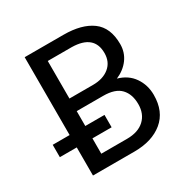

<svg xmlns="http://www.w3.org/2000/svg" viewBox="-161 -855 979 999"><g transform="rotate(-30 328.5 -355.5)"><path d="M600.6 -205.1Q600.6 -105.5 536.4 -52.7Q472.2 0 365.7 0H116.7V-710.9H349.6Q459 -710.9 520.3 -665.8Q581.5 -620.6 581.5 -521.5Q581.5 -472.2 553.5 -433.8Q525.4 -395.5 476.6 -374.5Q536.6 -357.9 568.6 -311.5Q600.6 -265.1 600.6 -205.1ZM210.9 -633.8V-408.2H352.5Q413.1 -408.2 450.2 -438.5Q487.3 -468.8 487.3 -522.5Q487.3 -631.3 355.5 -633.8ZM506.8 -204.1Q506.8 -263.7 474.4 -298.1Q441.9 -332.5 370.1 -332.5H210.9V-76.7H365.7Q432.6 -76.7 469.7 -111.1Q506.8 -145.5 506.8 -204.1ZM326.2 -243.2V-168.9H15.1V-243.2Z"/></g></svg>

Font: Roboto21382017
Style: Regular
Weight: 400
Designer: Christian Robertson
Foundry: Google
Version: Version 2.138; 2017